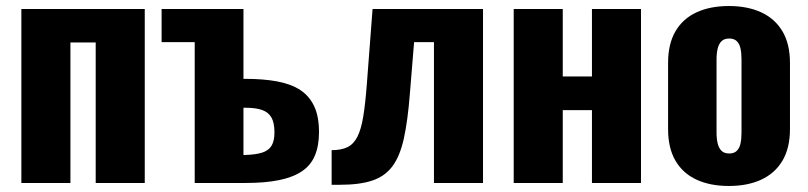

<svg xmlns="http://www.w3.org/2000/svg" viewBox="-20 -608 2684 638"><path d="M51 0V-578H461V0H298V-467H214V0Z M627 0V-468H517V-578H789V-346H795Q855 -346 901 -337.5Q947 -329 977.5 -309Q1008 -289 1024 -255Q1040 -221 1040 -169Q1040 -124 1026.5 -91.5Q1013 -59 983.5 -39Q954 -19 907.5 -9.5Q861 0 796 0ZM789 -93H793Q830 -94 851.5 -101Q873 -108 882.5 -124Q892 -140 892 -168Q892 -200 882 -217.5Q872 -235 851 -242.5Q830 -250 795 -250H789Z M1082 6V-109Q1114 -109 1134.5 -119Q1155 -129 1167.5 -153.5Q1180 -178 1187 -220.5Q1194 -263 1199 -329L1218 -578H1585V0H1422V-468H1356L1342 -297Q1335 -207 1322 -148Q1309 -89 1284 -55.5Q1259 -22 1217 -8Q1175 6 1110 6Z M1687 0V-578H1850V-354H1947V-578H2110V0H1947V-242H1850V0Z M2402 10Q2340 10 2294.5 -11Q2249 -32 2224.5 -74Q2200 -116 2200 -179V-399Q2200 -462 2224.5 -504Q2249 -546 2294.5 -567Q2340 -588 2402 -588Q2464 -588 2509.5 -567Q2555 -546 2580 -504Q2605 -462 2605 -399V-179Q2605 -116 2580 -74Q2555 -32 2509.5 -11Q2464 10 2402 10ZM2403 -98Q2419 -98 2428 -106.5Q2437 -115 2440.5 -130.5Q2444 -146 2444 -168V-410Q2444 -432 2440.5 -447.5Q2437 -463 2428 -471.5Q2419 -480 2403 -480Q2387 -480 2378 -471.5Q2369 -463 2365 -447.5Q2361 -432 2361 -410V-168Q2361 -146 2365 -130.5Q2369 -115 2378 -106.5Q2387 -98 2403 -98Z"/></svg>

Font: Oswald
Style: Bold
Weight: 700
Designer: Vernon Adams
Foundry: Vernon Adams
Version: Version 4.103;gftools[0.9.33.dev8+g029e19f]